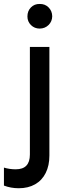

<svg xmlns="http://www.w3.org/2000/svg" viewBox="-75 -746 338 990"><path d="M-54.7 210.9V118.2Q-25.9 127 5.9 127Q43 127 61 107.9Q79.1 88.9 79.1 50.8V-503.9H179.7V55.7Q179.7 107.9 160.6 146Q141.6 184.1 106 204.3Q70.3 224.6 21.5 224.6Q-19 224.6 -54.7 210.9ZM66.4 -661.1Q66.4 -689.5 84.5 -707.8Q102.5 -726.1 129.9 -725.6Q157.2 -726.1 175.5 -707.8Q193.8 -689.5 194.3 -662.1Q193.8 -635.3 175.5 -617.2Q157.2 -599.1 129.9 -598.6Q103 -598.6 84.7 -616.7Q66.4 -634.8 66.4 -661.1Z"/></svg>

Font: Wanted Sans Medium
Style: Regular
Weight: 500
Designer: Original Design by Kil Hyung-jin and Kang Hanbin, Wanted Lab, Inc; Hangeul from Source Han Sans by Jang Soo-young and Ka
Foundry: Wanted Lab, Inc.
Version: Version 1.001